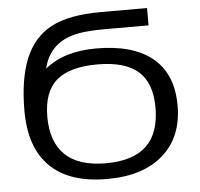

<svg xmlns="http://www.w3.org/2000/svg" viewBox="-51 -740 838 803"><g transform="rotate(-5 368.5 -339.0)"><path d="M687 -271Q687 -138.7 602.5 -64.5Q518.1 9.8 367.2 9.8Q209 9.8 127.9 -70.1Q46.9 -149.9 46.9 -304.2Q46.9 -437 82 -522.9Q117.7 -608.9 192.1 -648.4Q266.6 -688 401.9 -688H595.2V-615.2H405.8Q318.8 -615.2 271 -600.1Q175.8 -570.3 152.8 -472.2Q232.4 -538.1 368.2 -538.1Q523.9 -538.1 605.5 -470.2Q687 -402.3 687 -271ZM594.2 -271Q594.2 -373.5 538.8 -422.4Q483.4 -471.2 368.2 -471.2Q250 -471.2 195.1 -423.1Q140.1 -375 140.1 -271Q140.1 -165 197 -110.6Q253.9 -56.2 367.2 -56.2Q481.9 -56.2 538.1 -109.6Q594.2 -163.1 594.2 -271Z"/></g></svg>

Font: Libra Sans Modern
Style: Regular
Weight: 400
Foundry: Stefan Peev, Context Ltd
Version: Version 1.000